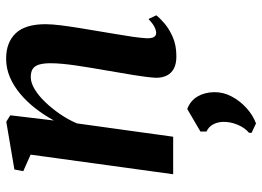

<svg xmlns="http://www.w3.org/2000/svg" viewBox="-134 -452 856 627"><g transform="rotate(-90 293.5 -138.0)"><path d="M214 -389.5Q231 -420.5 252.5 -448.5Q274 -476.5 300 -498.5Q326 -520.5 355 -533Q384 -545.5 416 -545.5Q469 -545.5 498.8 -514.2Q528.5 -483 528.5 -417Q528.5 -396.5 524.8 -366.8Q521 -337 515.8 -304.8Q510.5 -272.5 505.5 -243Q501.5 -216.5 496.2 -187Q491 -157.5 487.2 -130.8Q483.5 -104 482.5 -85.5Q482.5 -68.5 487.2 -62Q492 -55.5 499.5 -55.5Q508.5 -55.5 519.8 -61.2Q531 -67 545.5 -80.5L557.5 -55Q550 -45 532 -29.2Q514 -13.5 487 -1.5Q460 10.5 423.5 10.5Q399.5 10.5 384 2.5Q368.5 -5.5 361 -20.5Q353.5 -35.5 353.5 -55.5Q354 -67.5 356.2 -86.2Q358.5 -105 362.2 -128Q366 -151 370.2 -175.2Q374.5 -199.5 378 -221.5Q382 -244 386 -268.2Q390 -292.5 393.5 -316.2Q397 -340 399 -361.2Q401 -382.5 401 -399.5Q401 -424 396.5 -438.2Q392 -452.5 382.2 -458.8Q372.5 -465 355.5 -465Q337.5 -465 316.5 -452.5Q295.5 -440 274.8 -418.5Q254 -397 235.5 -370.2Q217 -343.5 204.5 -314L161 0H38.5L102.5 -465.5L48.5 -489.5L54 -518.5L210 -545L231 -532ZM204.5 270.5 173.5 256 174 247.5Q190 234.5 200 210.8Q210 187 209.5 163Q209 144.5 201 130Q193 115.5 178 109V89L251.5 46Q278.5 56 292.2 79.2Q306 102.5 306.5 133.5Q307 164 292.2 191.5Q277.5 219 254 240Q230.5 261 204.5 270.5Z"/></g></svg>

Font: Merriweather 72pt SemiBold
Style: Italic
Weight: 600
Italic angle: -7.8°
Version: Version 2.101